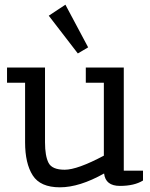

<svg xmlns="http://www.w3.org/2000/svg" viewBox="-20 -788 640 819"><path d="M346 -435V-500H508V-60H590V-18Q553 5 491.5 5Q430 5 424 -48Q319 11 235.5 11Q152 11 119.5 -40Q87 -91 87 -181V-435H10V-500H172V-181Q172 -123 187 -93.5Q202 -64 256 -64Q310 -64 423 -124V-435ZM312 -560 188 -721 259 -768 356 -586Z"/></svg>

Font: Cherry Swash
Style: Regular
Weight: 400
Designer: Kasatkina Nataliya
Foundry: Nataliya Kasatkina
Version: Version 1.001